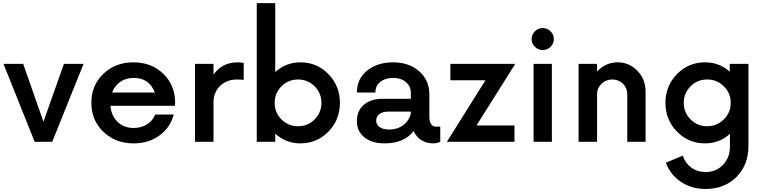

<svg xmlns="http://www.w3.org/2000/svg" viewBox="-20 -910 4906 1232"><path d="M390 -500H516.2L315 0H202.5L2.5 -500H128.8L258.8 -128.8Z M1103.8 -252.5 1102.5 -231.2H688.8Q693.8 -167.5 734.4 -128.1Q775 -88.8 837.5 -88.8Q886.2 -88.8 923.1 -111.9Q960 -135 976.2 -175H1095Q1072.5 -91.2 1003.1 -40.6Q933.8 10 837.5 10Q721.2 10 643.8 -63.8Q566.2 -137.5 566.2 -250Q566.2 -362.5 643.1 -436.2Q720 -510 836.2 -510Q951.2 -510 1026.9 -437.5Q1102.5 -365 1103.8 -252.5ZM837.5 -410Q787.5 -410 751.2 -384.4Q715 -358.8 698.8 -316.2H973.8Q937.5 -410 837.5 -410Z M1503.8 -510Q1525 -510 1543.8 -506.2V-397.5Q1518.8 -400 1501.2 -400Q1436.2 -400 1393.1 -359.4Q1350 -318.8 1350 -253.8V0H1231.2V-500H1350V-431.2Q1406.2 -510 1503.8 -510Z M1907.5 -510Q2013.8 -510 2087.5 -434.4Q2161.2 -358.8 2161.2 -250Q2161.2 -141.2 2087.5 -65.6Q2013.8 10 1907.5 10Q1815 10 1746.2 -52.5V0H1627.5V-890H1746.2V-447.5Q1815 -510 1907.5 -510ZM1786.2 -143.8Q1830 -100 1892.5 -100Q1955 -100 1998.8 -143.8Q2042.5 -187.5 2042.5 -250Q2042.5 -312.5 1998.8 -356.2Q1955 -400 1892.5 -400Q1830 -400 1786.2 -356.2Q1742.5 -312.5 1742.5 -250Q1742.5 -187.5 1786.2 -143.8Z M2775 -97.5H2805V0Q2782.5 10 2761.2 10Q2672.5 10 2633.8 -68.8Q2573.8 10 2447.5 10Q2366.2 10 2318.1 -28.8Q2270 -67.5 2270 -132.5Q2270 -198.8 2314.4 -237.5Q2358.8 -276.2 2435 -276.2H2616.2V-312.5Q2616.2 -357.5 2584.4 -383.8Q2552.5 -410 2502.5 -410Q2452.5 -410 2420.6 -385Q2388.8 -360 2388.8 -316.2H2270Q2270 -403.8 2335.6 -456.9Q2401.2 -510 2502.5 -510Q2603.8 -510 2669.4 -453.1Q2735 -396.2 2735 -305V-161.2Q2735 -130 2746.2 -113.8Q2757.5 -97.5 2775 -97.5ZM2477.5 -78.8Q2530 -78.8 2567.5 -106.9Q2605 -135 2616.2 -182.5V-193.8H2470Q2435 -193.8 2414.4 -178.1Q2393.8 -162.5 2393.8 -136.2Q2393.8 -110 2416.2 -94.4Q2438.8 -78.8 2477.5 -78.8Z M3286.2 -500 3037.5 -105H3281.2V0H2847.5L3095 -395H2870V-500Z M3391.2 -658.8Q3391.2 -688.8 3412.5 -709.4Q3433.8 -730 3462.5 -730Q3491.2 -730 3512.5 -709.4Q3533.8 -688.8 3533.8 -658.8Q3533.8 -630 3512.5 -609.4Q3491.2 -588.8 3462.5 -588.8Q3433.8 -588.8 3412.5 -609.4Q3391.2 -630 3391.2 -658.8ZM3403.8 0V-500H3521.2V0Z M3943.8 -510Q4017.5 -510 4070 -455.6Q4122.5 -401.2 4122.5 -321.2V0H4005V-305Q4005 -345 3977.5 -372.5Q3950 -400 3908.8 -400Q3867.5 -400 3839.4 -372.5Q3811.2 -345 3811.2 -305V0H3692.5V-500H3811.2V-451.2Q3866.2 -510 3943.8 -510Z M4662.5 -500H4782.5V26.2Q4782.5 148.8 4705.6 225.6Q4628.8 302.5 4507.5 302.5Q4417.5 302.5 4349.4 256.9Q4281.2 211.2 4252.5 133.8L4361.2 88.8Q4376.2 136.2 4415.6 165Q4455 193.8 4507.5 193.8Q4575 193.8 4619.4 147.5Q4663.8 101.2 4663.8 30V-51.2Q4596.2 10 4503.8 10Q4397.5 10 4323.8 -65.6Q4250 -141.2 4250 -250Q4250 -358.8 4323.8 -434.4Q4397.5 -510 4503.8 -510Q4596.2 -510 4662.5 -450ZM4411.2 -143.8Q4455 -100 4517.5 -100Q4580 -100 4624.4 -143.8Q4668.8 -187.5 4668.8 -250Q4668.8 -312.5 4624.4 -356.2Q4580 -400 4517.5 -400Q4455 -400 4411.2 -356.2Q4367.5 -312.5 4367.5 -250Q4367.5 -187.5 4411.2 -143.8Z"/></svg>

Font: Now Alt Medium
Style: Regular
Weight: 500
Designer: Alfredo Marco Pradil
Foundry: Alfredo Marco Pradil
Version: Version 1.002;PS 001.002;hotconv 1.0.88;makeotf.lib2.5.64775